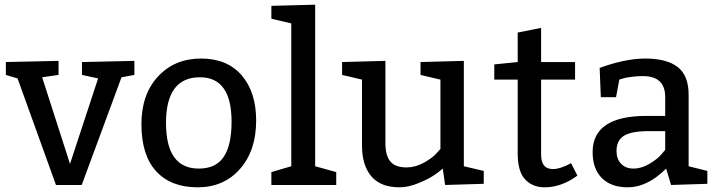

<svg xmlns="http://www.w3.org/2000/svg" viewBox="-20 -790 3071 820"><path d="M160 -460 279 -90 399 -455 330 -470V-525L554 -530V-470L499 -460L329 0H219L55 -455L5 -470V-525L230 -530V-470Z M839 -540Q950 -540 1012 -468.5Q1074 -397 1074 -275Q1074 -147 1005 -68.5Q936 10 824 10Q710 10 647 -58.5Q584 -127 584 -260Q584 -387 655 -463.5Q726 -540 839 -540ZM834 -460Q689 -460 689 -265Q689 -70 829 -70Q902 -70 935.5 -120Q969 -170 969 -270Q969 -460 834 -460Z M1416 -55V0H1139V-55L1224 -80V-690L1139 -710V-765L1326 -770V-80Z M2046 -60V-5L1881 0L1871 -70Q1854 -55 1830.5 -39.5Q1807 -24 1765 -7Q1723 10 1686 10Q1606 10 1566 -37Q1526 -84 1526 -169V-450L1441 -470V-525L1626 -530V-179Q1626 -126 1647 -100.5Q1668 -75 1716 -75Q1754 -75 1790 -95Q1826 -115 1843 -134L1861 -154V-450L1776 -470V-525L1961 -530V-80Z M2436 -525V-450H2291V-129Q2291 -68 2341 -68Q2373 -68 2419 -93L2446 -40Q2378 10 2306 10Q2255 10 2223 -23.5Q2191 -57 2191 -135V-450H2091V-515L2191 -525V-651L2291 -671V-525Z M2546 -375 2541 -500Q2651 -540 2736 -540Q2827 -540 2874 -504Q2921 -468 2921 -385V-80L3001 -60V-5L2846 0L2825 -70Q2745 10 2661 10Q2590 10 2550.5 -29.5Q2511 -69 2511 -140Q2511 -295 2741 -295H2821V-375Q2821 -465 2726 -465Q2699 -465 2674 -461.5Q2649 -458 2637 -454L2625 -450L2611 -375ZM2821 -230H2751Q2676 -230 2644.5 -210Q2613 -190 2613 -145Q2613 -111 2632.5 -90.5Q2652 -70 2686 -70Q2719 -70 2753 -90Q2787 -110 2804 -130L2821 -150Z"/></svg>

Font: Bitter
Style: Regular
Weight: 400
Designer: Sol Matas
Foundry: Sol Matas
Version: Version 1.300;PS 001.300;hotconv 1.0.70;makeotf.lib2.5.58329